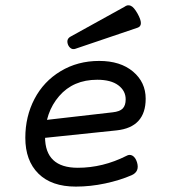

<svg xmlns="http://www.w3.org/2000/svg" viewBox="-20 -691 640 722"><path d="M75.2 -172.9Q75.2 -86.9 124.5 -38.1Q173.8 10.7 265.1 10.7Q319.8 10.7 375.7 -1.2Q431.6 -13.2 475.1 -32.2Q505.9 -45.9 495.1 -81.1Q489.3 -99.1 478.3 -105.5Q467.3 -111.8 455.6 -105Q366.7 -60.1 272.5 -60.1Q149.4 -60.1 149.4 -176.3Q149.4 -268.1 202.4 -329.6Q255.4 -391.1 345.7 -391.1Q397 -391.1 424.8 -370.4Q452.6 -349.6 452.6 -317.4Q452.6 -294.9 441.7 -283.2Q430.7 -271.5 403.3 -268.6L139.2 -238.3L123 -169.9L418.5 -200.7Q527.8 -212.4 527.8 -319.8Q527.8 -381.8 480.2 -421.9Q432.6 -461.9 353 -461.9Q272 -461.9 208 -423.3Q144 -384.8 109.6 -318.8Q75.2 -252.9 75.2 -172.9ZM245.1 -553.2Q228 -543.5 235.8 -522.9Q239.3 -514.2 246.6 -509.3Q253.9 -504.4 262.7 -507.3L497.6 -586.9Q522 -595.2 497.6 -639.2Q483.4 -664.6 471.4 -669.4Q459.5 -674.3 448.2 -665.5Z"/></svg>

Font: Courier Prime Code
Style: Italic
Weight: 400
Italic angle: -10°
Designer: Alan Dague-Greene
Foundry: Quote-Unquote Apps
Version: Version 3.18